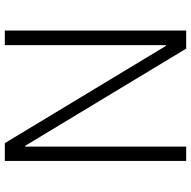

<svg xmlns="http://www.w3.org/2000/svg" viewBox="-18 -754 773 776"><g transform="rotate(90 368.0 -366.5)"><path d="M163 0H104V-733H177L570 -82H573V-733H631V0H559L166 -651H163Z"/></g></svg>

Font: IBM Plex Sans JP Light
Style: Regular
Weight: 300
Designer: Mike Abbink; Paul van der Laan; Pieter van Rosmalen; Wujin Sim; Yejin Wi; Jinhee Kim; Boomi Park; Yona Kim; Kichan Ma
Foundry: Sandoll Inc.
Version: Version 1.002